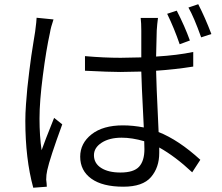

<svg xmlns="http://www.w3.org/2000/svg" viewBox="-20 -839 1040 899"><path d="M869.1 -649.4 821.3 -631.8Q795.9 -706.1 762.7 -774.4L807.6 -789.1Q845.7 -714.8 869.1 -649.4ZM151.4 -755.9 230.5 -748Q217.8 -710.9 213.9 -685.5Q196.3 -606.4 180.7 -485.4Q165 -364.3 165 -284.2Q165 -201.2 174.8 -135.7Q187.5 -172.9 233.4 -287.1L271.5 -256.8Q212.9 -96.7 201.2 -42Q196.3 -20.5 196.3 2Q197.3 6.8 198.2 19Q199.2 31.2 199.2 35.2L135.7 40Q98.6 -95.7 98.6 -273.4Q98.6 -307.6 101.6 -349.6Q104.5 -391.6 107.9 -425.8Q111.3 -460 117.2 -506.3Q123 -552.7 126.5 -576.7Q129.9 -600.6 136.7 -642.1Q143.6 -683.6 144.5 -690.4Q151.4 -743.2 151.4 -755.9ZM656.2 -140.6Q656.2 -164.1 655.3 -177.7Q598.6 -194.3 549.8 -194.3Q492.2 -194.3 456.1 -170.9Q419.9 -147.5 419.9 -112.3Q419.9 -74.2 453.6 -52.7Q487.3 -31.2 543.9 -31.2Q606.4 -31.2 631.3 -58.6Q656.2 -85.9 656.2 -140.6ZM884.8 -595.7V-527.3Q798.8 -513.7 710.9 -507.8Q710.9 -470.7 722.7 -220.7Q816.4 -183.6 918 -90.8L879.9 -32.2Q800.8 -106.4 725.6 -148.4V-123Q725.6 -54.7 687 -9.8Q648.4 35.2 557.6 35.2Q460 35.2 407.7 -2.4Q355.5 -40 355.5 -105.5Q355.5 -168 408.7 -210Q461.9 -252 555.7 -252Q602.5 -252 653.3 -242.2Q641.6 -471.7 641.6 -503.9Q575.2 -502 543 -502Q493.2 -502 377.9 -507.8V-576.2Q466.8 -568.4 544.9 -568.4Q577.1 -568.4 641.6 -570.3V-695.3Q641.6 -730.5 638.7 -754.9H719.7Q715.8 -726.6 713.9 -696.3Q713.9 -689.5 710.9 -574.2Q810.5 -580.1 884.8 -595.7ZM862.3 -803.7 908.2 -819.3Q940.4 -756.8 969.7 -679.7L921.9 -664.1Q887.7 -759.8 862.3 -803.7Z"/></svg>

Font: Gen Shin Gothic Monospace Normal
Style: Regular
Weight: 350
Designer: [Source Han Sans]
Ryoko NISHIZUKA  (kana & ideographs); Paul D. Hunt (Latin, Greek & Cyrillic); Wenlong ZHANG  (bopomofo
Version: Version 1.002.20150607